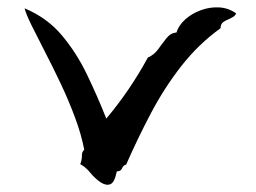

<svg xmlns="http://www.w3.org/2000/svg" viewBox="-20 -497 708 531"><path d="M633 -460Q631 -454 625 -450.5Q619 -447 613 -444Q604 -441 597 -435.5Q590 -430 590 -419Q529 -375 482 -315Q435 -255 398 -185Q361 -115 329 -42Q321 -40 317.5 -31.5Q314 -23 303 -23Q297 8 285 12.5Q273 17 258 7Q242 -4 229.5 -19.5Q217 -35 202 -43Q207 -57 206.5 -66.5Q206 -76 213 -83Q205 -125 187.5 -172Q170 -219 148 -265.5Q126 -312 104.5 -353.5Q83 -395 67.5 -426.5Q52 -458 48 -474Q110 -448 150.5 -400Q191 -352 220 -292Q249 -232 274 -169Q306 -207 335 -249.5Q364 -292 389 -338Q406 -345 417.5 -361Q429 -377 440.5 -391.5Q452 -406 468 -407Q474 -427 492.5 -443.5Q511 -460 536 -469Q561 -478 586.5 -476.5Q612 -475 633 -460Z"/></svg>

Font: Yuji Boku
Style: Regular
Weight: 400
Designer: Kataoka Yuji
Foundry: Kinuta Font Factory
Version: Version 3.002